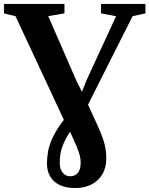

<svg xmlns="http://www.w3.org/2000/svg" viewBox="-39 -763 756 971"><path d="M342.5 188Q295 188 263 172.8Q231 157.5 214.8 129.5Q198.5 101.5 198.5 63Q198.5 37 203.8 4.5Q209 -28 229 -70.5Q249 -113 294 -170L362 -267L402 -364.5L548 -681L472 -695.5V-743H696.5V-695.5L631.5 -681L377.5 -177L332 -120Q299 -75.5 284.5 -42Q270 -8.5 266.5 16.2Q263 41 263 59.5Q263 92.5 278 110.5Q293 128.5 316.5 128.5Q340 128.5 354.5 111.5Q369 94.5 369 60Q369 36 360.2 8.8Q351.5 -18.5 329.5 -65.5L307.5 -113.5L289.5 -145L39.5 -681L-19 -695.5V-743H287V-695.5L205 -681.5L343 -364.5L398.5 -251L452.5 -132.5Q471.5 -91 481.5 -61.8Q491.5 -32.5 495 -9.2Q498.5 14 498.5 38Q498.5 85.5 478.2 119Q458 152.5 423 170.2Q388 188 342.5 188Z"/></svg>

Font: Merriweather 60pt
Style: Bold
Weight: 700
Version: Version 2.100